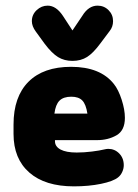

<svg xmlns="http://www.w3.org/2000/svg" viewBox="-20 -650 489 681"><path d="M175 -153H325Q363 -153 393 -170Q423 -187 423 -232Q423 -261 411.5 -296.5Q400 -332 384 -352Q336 -413 232 -413Q134 -413 81 -360Q28 -307 28 -208V-175Q28 -87 84 -38Q140 11 242 11Q295 11 338.5 2Q382 -7 399 -21Q408 -28 413.5 -40Q419 -52 419 -64Q419 -89 403 -105.5Q387 -122 364 -122Q358 -122 350 -120Q334 -116 306 -112.5Q278 -109 252 -109Q215 -109 195 -119.5Q175 -130 175 -149ZM290 -247H173Q177 -279 191 -293Q205 -307 233 -307Q259 -307 272 -293.5Q285 -280 290 -247ZM237 -542 203 -594Q179 -630 149 -630Q127 -630 110 -614Q93 -598 93 -575Q93 -557 107 -538L139 -494Q164 -461 186 -447.5Q208 -434 237 -434Q267 -434 289 -448Q311 -462 336 -496L369 -540Q381 -555 381 -575Q381 -598 365 -614Q349 -630 326 -630Q294 -630 272 -594Z"/></svg>

Font: Beiruti Black
Style: Regular
Weight: 900
Designer: Arlette Boutros
Foundry: Boutros
Version: Version 1.41